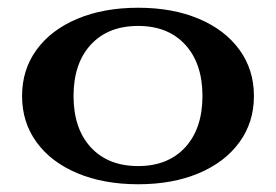

<svg xmlns="http://www.w3.org/2000/svg" viewBox="-20 -466 713 496"><path d="M37 -218Q37 -286 74.5 -337.5Q112 -389 180 -417.5Q248 -446 337 -446Q426 -446 493.5 -417.5Q561 -389 598.5 -337.5Q636 -286 636 -218Q636 -150 598.5 -98.5Q561 -47 493.5 -18.5Q426 10 337 10Q248 10 180 -18.5Q112 -47 74.5 -98.5Q37 -150 37 -218ZM503 -218Q503 -302 458.5 -350.5Q414 -399 337 -399Q259 -399 214.5 -350.5Q170 -302 170 -218Q170 -134 214.5 -85.5Q259 -37 337 -37Q414 -37 458.5 -85.5Q503 -134 503 -218Z"/></svg>

Font: Fahkwang SemiBold
Style: Regular
Weight: 600
Designer: Suppakit Chalermlarp | Katatrad Co.,Ltd.
Foundry: Cadson Demak Co.,Ltd.
Version: Version 1.000; ttfautohint (v1.6)